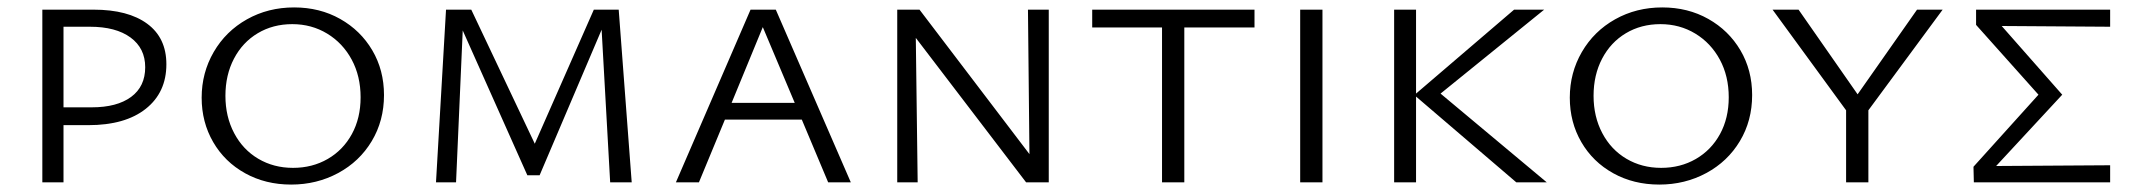

<svg xmlns="http://www.w3.org/2000/svg" viewBox="-20 -491 5738 517"><path d="M428 -318Q428 -242 372.5 -198Q317 -154 218 -154H151V0H94V-465H232Q325 -465 376.5 -427Q428 -389 428 -318ZM371 -310Q371 -361 331.5 -390Q292 -419 222 -419H151V-202H227Q295 -202 333 -230Q371 -258 371 -310Z M523 -228Q523 -295 555.5 -351Q588 -407 645 -439Q702 -471 772 -471Q841 -471 896 -440Q951 -409 982.5 -355.5Q1014 -302 1014 -235Q1014 -166 981 -111Q948 -56 890.5 -25Q833 6 764 6Q695 6 640 -24.5Q585 -55 554 -108.5Q523 -162 523 -228ZM951 -229Q951 -286 927 -330.5Q903 -375 861 -400.5Q819 -426 767 -426Q715 -426 674 -401.5Q633 -377 610 -333Q587 -289 587 -233Q587 -177 610.5 -132.5Q634 -88 675.5 -63.5Q717 -39 769 -39Q821 -39 862.5 -63Q904 -87 927.5 -130Q951 -173 951 -229Z M1623 0 1600 -411 1433 -19H1400L1226 -409L1208 0H1154L1181 -465H1249L1420 -104L1579 -465H1646L1681 0Z M2139 -169H1932L1862 0H1800L2001 -465H2069L2271 0H2210ZM2120 -214 2034 -418 1950 -214Z M2804 -465V0H2743L2446 -389L2451 0H2396V-465H2456L2752 -76L2748 -465Z M3358 -417H3169V0H3109V-417H2921V-465H3358Z M3481 -465H3541V0H3481Z M4063 0 3793 -231V0H3734V-465H3793V-239L4057 -465H4138L3859 -239L4145 0Z M4207 -228Q4207 -295 4239.5 -351Q4272 -407 4329 -439Q4386 -471 4456 -471Q4525 -471 4580 -440Q4635 -409 4666.5 -355.5Q4698 -302 4698 -235Q4698 -166 4665 -111Q4632 -56 4574.5 -25Q4517 6 4448 6Q4379 6 4324 -24.5Q4269 -55 4238 -108.5Q4207 -162 4207 -228ZM4635 -229Q4635 -286 4611 -330.5Q4587 -375 4545 -400.5Q4503 -426 4451 -426Q4399 -426 4358 -401.5Q4317 -377 4294 -333Q4271 -289 4271 -233Q4271 -177 4294.5 -132.5Q4318 -88 4359.5 -63.5Q4401 -39 4453 -39Q4505 -39 4546.5 -63Q4588 -87 4611.5 -130Q4635 -173 4635 -229Z M5011 -194V0H4951V-194L4753 -465H4823L4982 -237L5142 -465H5211Z M5662 -419 5370 -421 5533 -236 5355 -44 5662 -46V0H5295L5294 -42L5469 -236L5301 -424V-465H5662Z"/></svg>

Font: Ysabeau SC Semilight
Style: Regular
Weight: 300
Designer: Christian Thalmann (Catharsis Fonts)
Version: Version 0.003